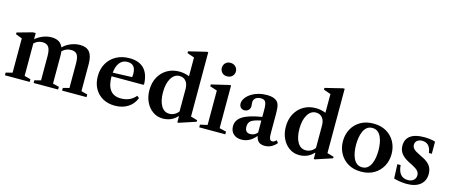

<svg xmlns="http://www.w3.org/2000/svg" viewBox="-50 -1458 4937 2105"><g transform="rotate(15 2419.0 -406.0)"><path d="M27.5 0V-30.5L101.5 -49V-438.5L29 -466V-486L203 -534.5H234V-464.5Q271 -496.5 319 -515.5Q367 -534.5 415 -534.5Q516.5 -534.5 546.5 -455Q582.5 -492 634.5 -513.2Q686.5 -534.5 739.5 -534.5Q812.5 -534.5 847.2 -492.2Q882 -450 883 -359.5V-48.5L954 -30.5V0H676.5V-30.5L747 -48.5V-324.5Q747 -396.5 727 -426.2Q707 -456 658 -456Q598 -456 557 -412.5Q560.5 -389 560.5 -361V-48.5L631.5 -30.5V0H353.5V-30.5L424.5 -48.5V-323.5Q424.5 -395 403 -426Q381.5 -457 332.5 -457Q277 -457 238 -417V-49L309 -30.5V0Z M1276 10.5Q1197 10.5 1138 -22.8Q1079 -56 1046.2 -115.8Q1013.5 -175.5 1013.5 -254Q1013.5 -337.5 1049.8 -400.5Q1086 -463.5 1150.8 -499Q1215.5 -534.5 1301 -534.5Q1409.5 -534.5 1466.8 -474.5Q1524 -414.5 1527 -298L1519.5 -292H1159.5V-289Q1159.5 -83.5 1319 -83.5Q1427 -83.5 1487.5 -158.5L1512 -139Q1485.5 -68 1423.2 -28.8Q1361 10.5 1276 10.5ZM1289.5 -489.5Q1234.5 -489.5 1201.8 -449Q1169 -408.5 1161.5 -333.5L1379.5 -341.5Q1383 -352.5 1383 -379.5Q1383 -489.5 1289.5 -489.5Z M1819 10.5Q1757 10.5 1707.2 -24Q1657.5 -58.5 1628.5 -118.2Q1599.5 -178 1599.5 -253.5Q1599.5 -336.5 1633.5 -399.8Q1667.5 -463 1727.8 -498.8Q1788 -534.5 1867 -534.5Q1923.5 -534.5 1979.5 -512.5V-725L1898.5 -753V-773L2097 -821.5H2115.5V-91L2190.5 -69.5V-52L2001.5 10.5H1987V-57.5L1982 -59.5Q1919 10.5 1819 10.5ZM1876 -59Q1908 -59 1934.8 -73.5Q1961.5 -88 1979.5 -113V-369Q1979.5 -423.5 1953 -455.8Q1926.5 -488 1880 -488Q1821.5 -488 1785.5 -428Q1749.5 -368 1749.5 -270Q1749.5 -173 1783 -116Q1816.5 -59 1876 -59Z M2381.5 -619Q2344 -619 2323.5 -642.2Q2303 -665.5 2303 -694.5Q2303 -725.5 2324 -748.8Q2345 -772 2381.5 -772Q2419 -772 2441 -748.8Q2463 -725.5 2463 -694.5Q2463 -665.5 2442 -642.2Q2421 -619 2381.5 -619ZM2233 0V-30.5L2315 -49V-439.5L2233.5 -466V-487L2433.5 -534.5H2451.5V-49L2529 -30.5V0Z M2714 10.5Q2656 10.5 2621.5 -21.5Q2587 -53.5 2587 -108Q2587 -179.5 2654.8 -222.5Q2722.5 -265.5 2871.5 -289.5V-369Q2871.5 -435 2857.8 -458.8Q2844 -482.5 2806 -482.5Q2767 -482.5 2744.8 -464Q2722.5 -445.5 2722.5 -413.5Q2722.5 -403 2724.2 -392.5Q2726 -382 2726 -372Q2726 -344.5 2707.5 -326.5Q2689 -308.5 2662 -308.5Q2636 -308.5 2619.5 -325.8Q2603 -343 2603 -370.5Q2603 -402 2626 -434Q2649 -466 2689 -490.5Q2762 -534.5 2859 -534.5Q2956.5 -534.5 2988.5 -484Q2999 -466 3003.5 -437.8Q3008 -409.5 3008 -352.5V-142Q3008 -96.5 3016.2 -77.5Q3024.5 -58.5 3045 -58.5Q3068 -58.5 3090.5 -83.5L3111.5 -56.5Q3054 10.5 2979 10.5Q2933.5 10.5 2909.2 -10Q2885 -30.5 2877.5 -71.5H2873.5Q2804.5 10.5 2714 10.5ZM2791.5 -73.5Q2841 -73.5 2871.5 -112.5V-248Q2790 -232 2760.2 -209.8Q2730.5 -187.5 2730.5 -143Q2730.5 -73.5 2791.5 -73.5Z M3367.5 10.5Q3305.5 10.5 3255.8 -24Q3206 -58.5 3177 -118.2Q3148 -178 3148 -253.5Q3148 -336.5 3182 -399.8Q3216 -463 3276.2 -498.8Q3336.5 -534.5 3415.5 -534.5Q3472 -534.5 3528 -512.5V-725L3447 -753V-773L3645.5 -821.5H3664V-91L3739 -69.5V-52L3550 10.5H3535.5V-57.5L3530.5 -59.5Q3467.5 10.5 3367.5 10.5ZM3424.5 -59Q3456.5 -59 3483.2 -73.5Q3510 -88 3528 -113V-369Q3528 -423.5 3501.5 -455.8Q3475 -488 3428.5 -488Q3370 -488 3334 -428Q3298 -368 3298 -270Q3298 -173 3331.5 -116Q3365 -59 3424.5 -59Z M4070 10.5Q3984 10.5 3922.2 -26.2Q3860.5 -63 3827.2 -124.8Q3794 -186.5 3794 -262Q3794 -338 3827.2 -399.8Q3860.5 -461.5 3922.2 -498Q3984 -534.5 4070 -534.5Q4156 -534.5 4217.8 -498Q4279.5 -461.5 4312.8 -399.8Q4346 -338 4346 -262Q4346 -186.5 4312.8 -124.8Q4279.5 -63 4217.8 -26.2Q4156 10.5 4070 10.5ZM4070 -39Q4106 -39 4130.5 -58.5Q4155 -78 4169.8 -110.8Q4184.5 -143.5 4190.8 -183Q4197 -222.5 4197 -262.5Q4197 -302 4190.8 -341.5Q4184.5 -381 4170 -413.5Q4155.5 -446 4131 -465.5Q4106.5 -485 4070 -485Q4033.5 -485 4009 -465.5Q3984.5 -446 3970 -413.2Q3955.5 -380.5 3949.2 -341.2Q3943 -302 3943 -262Q3943 -222 3949.2 -182.5Q3955.5 -143 3970 -110.5Q3984.5 -78 4009 -58.5Q4033.5 -39 4070 -39Z M4591 10.5Q4555 10.5 4513.5 4.5Q4472 -1.5 4442.5 -11L4436 -172H4473Q4483.5 -33.5 4591 -33.5Q4631 -33.5 4655.2 -54.8Q4679.5 -76 4679.5 -110.5Q4679.5 -138.5 4661 -159.5Q4642.5 -180.5 4598.5 -203.5L4552.5 -226.5Q4492 -258 4464.2 -295Q4436.5 -332 4436.5 -384Q4436.5 -457.5 4489.5 -496Q4542.5 -534.5 4644.5 -534.5Q4681.5 -534.5 4716 -529.8Q4750.5 -525 4771 -517V-380H4738Q4723.5 -490.5 4634 -490.5Q4598.5 -490.5 4577 -472.8Q4555.5 -455 4555.5 -425.5Q4555.5 -399 4574.2 -379.2Q4593 -359.5 4640 -337L4687 -313.5Q4743.5 -285 4769.8 -247.8Q4796 -210.5 4796 -156.5Q4796 -78.5 4741.8 -34Q4687.5 10.5 4591 10.5Z"/></g></svg>

Font: Libre Caslon Text SemiBold
Style: Regular
Weight: 600
Designer: Pablo Impallari, Rodrigo Fuenzalida, Katja Schimmel
Foundry: Pablo Impallari, Rodrigo Fuenzalida
Version: Version 2.000